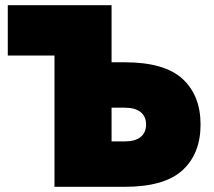

<svg xmlns="http://www.w3.org/2000/svg" viewBox="-20 -720 823 740"><path d="M190 -506H10V-700H410V-480H460Q614 -480 683.5 -416Q753 -352 753 -240Q753 -128 683.5 -64Q614 0 460 0H190ZM460 -305H410V-175H460Q501 -175 522 -192Q543 -209 543 -240Q543 -271 522 -288Q501 -305 460 -305Z"/></svg>

Font: Jost* Black
Style: Regular
Weight: 900
Version: Version 3.7